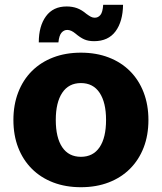

<svg xmlns="http://www.w3.org/2000/svg" viewBox="-20 -770 676 802"><path d="M318 12Q254 12 202 -8Q150 -28 113 -65Q76 -102 56 -153.5Q36 -205 36 -269Q36 -332 56 -384Q76 -436 113 -473Q150 -510 202 -530Q254 -550 318 -550Q382 -550 434 -530Q486 -510 523 -473Q560 -436 580 -384Q600 -332 600 -269Q600 -205 580 -153.5Q560 -102 523 -65Q486 -28 434 -8Q382 12 318 12ZM318 -115Q369 -115 396 -155Q423 -195 423 -269Q423 -342 396 -382.5Q369 -423 318 -423Q267 -423 240 -382.5Q213 -342 213 -269Q213 -195 240 -155Q267 -115 318 -115ZM373 -598Q349 -598 332 -605.5Q315 -613 295 -630Q277 -645 261 -645Q247 -645 237 -633.5Q227 -622 224 -593H142Q142 -661 172 -702Q202 -743 258 -743Q282 -743 301.5 -736Q321 -729 341 -712Q352 -704 359.5 -700Q367 -696 376 -696Q390 -696 399.5 -707.5Q409 -719 411 -750H494Q493 -680 462.5 -639Q432 -598 373 -598Z"/></svg>

Font: Geist ExtBd
Style: Regular
Weight: 400
Designer: Basement.studio, Andrés Briganti, Mateo Zaragoza
Foundry: Basement.studio, Vercel, Andrés Briganti, Guido Ferreyra, Mateo Zaragoza
Version: Version 1.401